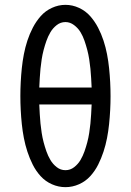

<svg xmlns="http://www.w3.org/2000/svg" viewBox="-20 -764 540 792"><path d="M250 8Q221 8 194 -4Q167 -16 147.5 -37.5Q128 -59 115 -85Q102 -111 93 -138.5Q84 -166 78.5 -194.5Q73 -223 70 -252Q67 -281 65.5 -310Q64 -339 64 -368Q64 -396 65.5 -425Q67 -454 70 -483Q73 -512 78.5 -540.5Q84 -569 93 -596.5Q102 -624 115.5 -650Q129 -676 148 -697.5Q167 -719 194 -731.5Q221 -744 250 -744Q279 -744 306 -731.5Q333 -719 352 -697.5Q371 -676 384.5 -650Q398 -624 407 -596.5Q416 -569 421.5 -540.5Q427 -512 430 -483Q433 -454 434.5 -425Q436 -396 436 -367Q436 -339 434.5 -310Q433 -281 430 -252Q427 -223 421.5 -194.5Q416 -166 407 -138.5Q398 -111 385 -85Q372 -59 352.5 -37.5Q333 -16 306 -4Q279 8 250 8ZM142 -403H358Q357 -422 356 -441.5Q355 -461 353 -480.5Q351 -500 348 -519.5Q345 -539 340 -558Q335 -577 328.5 -596Q322 -615 312 -631.5Q302 -648 285.5 -660.5Q269 -673 250 -673Q230 -673 214 -660.5Q198 -648 188 -631Q178 -614 171.5 -595.5Q165 -577 160 -558Q155 -539 152 -519.5Q149 -500 147 -480.5Q145 -461 144 -441.5Q143 -422 142 -403ZM250 -62Q270 -62 286 -74.5Q302 -87 312 -104Q322 -121 328.5 -139.5Q335 -158 340 -177Q345 -196 348 -215.5Q351 -235 353 -254.5Q355 -274 356 -293.5Q357 -313 358 -333H142Q143 -313 144 -293.5Q145 -274 147 -254.5Q149 -235 152 -215.5Q155 -196 160 -177Q165 -158 171.5 -139.5Q178 -121 188 -104Q198 -87 214 -74.5Q230 -62 250 -62Z"/></svg>

Font: Zed Mono
Style: Regular
Weight: 400
Monospace: yes
Designer: Belleve Invis
Foundry: Belleve Invis
Version: Version 1.0.0; ttfautohint (v1.8.4)